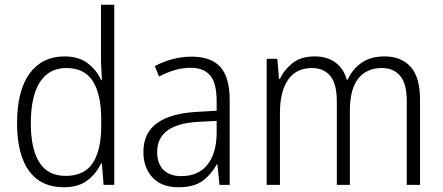

<svg xmlns="http://www.w3.org/2000/svg" viewBox="-20 -846 1867 810"><path d="M249 -56Q153 -56 102.5 -125Q52 -194 52 -327Q52 -464 105 -536Q158 -608 252 -608Q312 -608 350 -579Q388 -550 406 -509H410Q409 -532 407.5 -556.5Q406 -581 406 -601V-826H462V-66H417L410 -156H406Q387 -115 349.5 -85.5Q312 -56 249 -56ZM257 -104Q336 -104 371.5 -158.5Q407 -213 407 -314V-342Q407 -447 372 -503Q337 -559 260 -559Q186 -559 148 -499Q110 -439 110 -326Q110 -218 146 -161Q182 -104 257 -104Z M788 -607Q871 -607 910 -563Q949 -519 949 -424V-66H906L897 -153H895Q871 -110 834.5 -83Q798 -56 733 -56Q662 -56 623.5 -97Q585 -138 585 -205Q585 -285 642.5 -326.5Q700 -368 810 -374L894 -379V-418Q894 -496 866.5 -528Q839 -560 784 -560Q751 -560 718 -550.5Q685 -541 651 -523L633 -567Q666 -585 706 -596Q746 -607 788 -607ZM816 -332Q643 -322 643 -205Q643 -155 670 -129Q697 -103 744 -103Q817 -103 855 -151Q893 -199 894 -283V-336Z M1602 -608Q1673 -608 1712.5 -564Q1752 -520 1752 -425V-66H1696V-421Q1696 -493 1668 -526Q1640 -559 1592 -559Q1526 -559 1491 -514Q1456 -469 1456 -379V-66H1401V-418Q1401 -493 1373 -526Q1345 -559 1297 -559Q1229 -559 1195 -509Q1161 -459 1161 -370V-66H1105V-598H1150L1157 -513H1161Q1179 -552 1214.5 -580Q1250 -608 1307 -608Q1361 -608 1395.5 -582Q1430 -556 1443 -510H1447Q1468 -556 1506.5 -582Q1545 -608 1602 -608Z"/></svg>

Font: Noto Sans Malayalam UI SemiCondensed Light
Style: Regular
Weight: 300
Width: 4
Designer: Jelle Bosma - Monotype Design Team
Foundry: Monotype Imaging Inc.
Version: Version 2.104; ttfautohint (v1.8.4.7-5d5b)